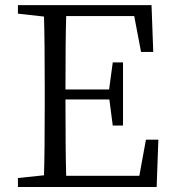

<svg xmlns="http://www.w3.org/2000/svg" viewBox="-20 -749 694 769"><path d="M564.5 -189.5H614.3L607.4 0H51.8V-36.1L156.2 -46.9Q159.2 -141.6 159.2 -336.9V-391.6Q159.2 -586.9 156.2 -682.6L51.8 -694.3V-728.5H586.9L593.8 -541H544.9L517.6 -684.6H245.1Q242.2 -590.8 242.2 -390.6H417L431.6 -499H472.7V-246.1H431.6L418 -350.6H242.2Q242.2 -141.6 245.1 -44.9H538.1Z"/></svg>

Font: Bpmf Zihi Serif Regular
Style: Regular
Weight: 400
Foundry: But Ko
Version: Version 1.320